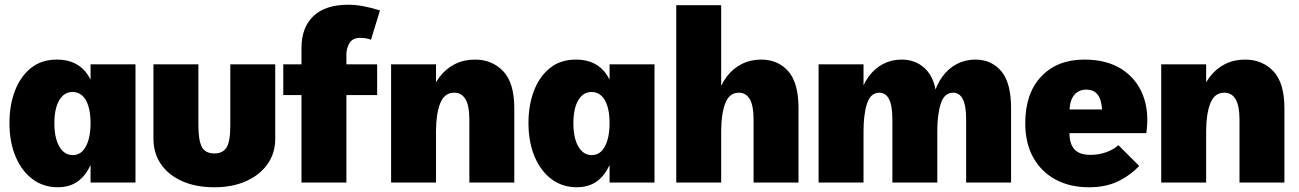

<svg xmlns="http://www.w3.org/2000/svg" viewBox="-20 -772 5492 812"><path d="M225 20Q164 20 118 -14Q72 -48 46 -109.5Q20 -171 20 -252Q20 -327 43 -387.5Q66 -448 110.5 -484Q155 -520 221 -520Q309 -520 352 -454.5Q395 -389 395 -258Q395 -126 352 -53Q309 20 225 20ZM288 -116Q312 -116 328.5 -132.5Q345 -149 354 -179.5Q363 -210 363 -251Q363 -293 354 -322.5Q345 -352 328 -367.5Q311 -383 287 -383Q251 -383 230.5 -348Q210 -313 210 -251Q210 -188 231 -152Q252 -116 288 -116ZM363 0V-500H553V0Z M819 -500V-242Q819 -179 833.5 -151Q848 -123 887 -123Q922 -123 938 -148Q954 -173 954 -242V-500H1144V-185Q1144 -124 1111.5 -78Q1079 -32 1021 -6Q963 20 887 20Q808 20 750 -6Q692 -32 660.5 -78Q629 -124 629 -185V-500Z M1255 -370H1178V-500H1255V-568Q1255 -656 1305.5 -704Q1356 -752 1453 -752Q1482 -752 1513 -746.5Q1544 -741 1587 -728L1549 -604Q1536 -609 1524 -610.5Q1512 -612 1504 -612Q1472 -612 1458.5 -590.5Q1445 -569 1445 -541V-500H1575V-370H1445V0H1255Z M1965 -267Q1965 -325 1948.5 -352.5Q1932 -380 1901 -380Q1859 -380 1841.5 -334.5Q1824 -289 1824 -217L1805 -282L1798 -360Q1812 -411 1839 -446.5Q1866 -482 1904 -501Q1942 -520 1989 -520Q2061 -520 2108 -471Q2155 -422 2155 -314V0H1965ZM1634 -500H1824V0H1634Z M2420 20Q2359 20 2313 -14Q2267 -48 2241 -109.5Q2215 -171 2215 -252Q2215 -327 2238 -387.5Q2261 -448 2305.5 -484Q2350 -520 2416 -520Q2504 -520 2547 -454.5Q2590 -389 2590 -258Q2590 -126 2547 -53Q2504 20 2420 20ZM2483 -116Q2507 -116 2523.5 -132.5Q2540 -149 2549 -179.5Q2558 -210 2558 -251Q2558 -293 2549 -322.5Q2540 -352 2523 -367.5Q2506 -383 2482 -383Q2446 -383 2425.5 -348Q2405 -313 2405 -251Q2405 -188 2426 -152Q2447 -116 2483 -116ZM2558 0V-500H2748V0Z M2840 -750H3030V0H2840ZM3167 -267Q3167 -325 3151 -352.5Q3135 -380 3105 -380Q3064 -380 3047 -334.5Q3030 -289 3030 -217L3014 -282L3012 -360Q3026 -411 3052.5 -446.5Q3079 -482 3116.5 -501Q3154 -520 3199 -520Q3270 -520 3313.5 -471Q3357 -422 3357 -314V0H3167Z M3442 -500H3632V0H3442ZM3754 -267Q3754 -325 3740 -352.5Q3726 -380 3699 -380Q3662 -380 3647 -334.5Q3632 -289 3632 -217L3616 -282L3614 -360Q3627 -411 3652.5 -446.5Q3678 -482 3714 -501Q3750 -520 3793 -520Q3861 -520 3902.5 -471Q3944 -422 3944 -314V0H3754ZM4066 -267Q4066 -325 4052 -352.5Q4038 -380 4011 -380Q3974 -380 3959 -334.5Q3944 -289 3944 -217L3928 -282L3926 -360Q3939 -411 3964.5 -446.5Q3990 -482 4026 -501Q4062 -520 4105 -520Q4173 -520 4214.5 -471Q4256 -422 4256 -314V0H4066Z M4585 20Q4505 20 4444.5 -12.5Q4384 -45 4350 -105.5Q4316 -166 4316 -251Q4316 -377 4383.5 -448.5Q4451 -520 4566 -520Q4660 -520 4723 -480Q4786 -440 4813.5 -370Q4841 -300 4828 -209H4503Q4503 -163 4524.5 -140Q4546 -117 4592 -117Q4626 -117 4657.5 -128Q4689 -139 4710 -158L4798 -70Q4757 -28 4706 -4Q4655 20 4585 20ZM4503 -309H4641Q4638 -352 4621.5 -372.5Q4605 -393 4574 -393Q4544 -393 4525 -372.5Q4506 -352 4503 -309Z M5222 -267Q5222 -325 5205.5 -352.5Q5189 -380 5158 -380Q5116 -380 5098.5 -334.5Q5081 -289 5081 -217L5062 -282L5055 -360Q5069 -411 5096 -446.5Q5123 -482 5161 -501Q5199 -520 5246 -520Q5318 -520 5365 -471Q5412 -422 5412 -314V0H5222ZM4891 -500H5081V0H4891Z"/></svg>

Font: Moderustic ExtraBold
Style: Regular
Weight: 800
Designer: Tural Alisoy
Foundry: TAFT Foundry
Version: Version 2.120